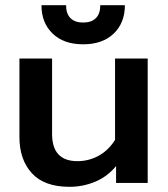

<svg xmlns="http://www.w3.org/2000/svg" viewBox="-20 -706 650 741"><path d="M140 -686H235Q235 -653 252 -636Q269 -619 301 -619Q333 -619 350 -636Q367 -653 367 -686H462Q462 -618 419 -576.5Q376 -535 301 -535Q226 -535 183 -576.5Q140 -618 140 -686ZM55 -177V-480H181V-189Q181 -84 279 -84Q322 -84 360 -104.5Q398 -125 424 -166V-480H550V0H428V-65Q394 -24 347 -4.5Q300 15 248 15Q151 15 103 -37.5Q55 -90 55 -177Z"/></svg>

Font: Prompt Medium
Style: Regular
Weight: 500
Designer: Katatrad Team
Foundry: CadsonDemak
Version: Version 1.000